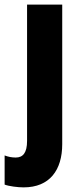

<svg xmlns="http://www.w3.org/2000/svg" viewBox="-58 -570 349 830"><path d="M44 240C157 240 211 165 211 53V-550H59V39C59 91 41 111 10 111C-7 111 -22 108 -38 102V228C-20 235 19 240 44 240Z"/></svg>

Font: Noto Sans Georgian Condensed ExtraBold
Style: Regular
Weight: 800
Width: 3
Designer: Monotype Design Team, Akaki Razmadze
Foundry: Google LLC
Version: Version 2.005